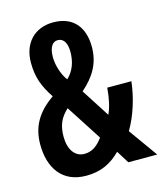

<svg xmlns="http://www.w3.org/2000/svg" viewBox="-110 -806 763 899"><g transform="rotate(-15 271.5 -357.0)"><path d="M232 -724C141 -724 83 -662 83 -568C83 -498 101 -450 141 -390C63 -336 26 -273 26 -187C26 -72 82 10 197 10C269 10 319 -15 365 -61L403 0H543L443 -140C482 -205 507 -290 515 -363H398C394 -312 385 -271 370 -239L282 -376C344 -430 378 -488 378 -566C378 -665 326 -724 232 -724ZM231 -638C258 -638 275 -615 275 -570C275 -522 260 -479 227 -449C202 -483 189 -530 189 -567C189 -614 206 -638 231 -638ZM194 -318 305 -146C278 -109 251 -91 215 -91C169 -91 141 -133 141 -193C141 -248 156 -283 194 -318Z"/></g></svg>

Font: Noto Sans Myanmar UI ExtraCondensed SemiBold
Style: Regular
Weight: 600
Width: 2
Designer: Monotype Design Team
Foundry: Monotype Imaging Inc.
Version: Version 2.103